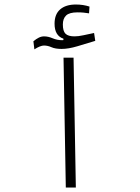

<svg xmlns="http://www.w3.org/2000/svg" viewBox="-20 -839 626 859"><path d="M274.4 0 264.2 -581.1H309.1L319.3 0ZM133.8 -618.2 129.4 -654.3Q141.6 -664.6 153.3 -670.4Q165 -676.3 177.2 -676.3Q195.8 -676.3 215.6 -667.7Q235.4 -659.2 257.8 -659.2Q260.7 -659.2 263.7 -659.7V-666Q224.1 -679.2 224.1 -732.9Q224.1 -775.4 249.3 -797.1Q274.4 -818.8 319.3 -818.8Q352.1 -818.8 380.4 -809.6L378.4 -779.3Q365.7 -781.2 354 -782.5Q342.3 -783.7 326.7 -783.7Q290.5 -783.7 275.9 -769.8Q261.2 -755.9 261.2 -729.5Q261.2 -699.7 273.2 -688Q285.2 -676.3 313.5 -676.3Q330.6 -676.3 352.8 -681.2Q375 -686 400.9 -691.4L406.2 -656.2Q366.7 -644 326.4 -632.1Q286.1 -620.1 255.9 -620.1Q227.5 -620.1 210.4 -627.7Q193.4 -635.3 176.8 -635.3Q160.6 -635.3 133.8 -618.2Z"/></svg>

Font: Cascadia Mono NF ExtraLight
Style: Regular
Weight: 200
Monospace: yes
Designer: Aaron Bell
Foundry: Saja Typeworks
Version: Version 2404.023; ttfautohint (v1.8.4)